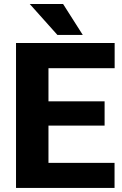

<svg xmlns="http://www.w3.org/2000/svg" viewBox="-20 -922 601 942"><path d="M217.8 -123V-305.7H493.2V-424.8H217.8V-587.4H542.5V-710.9H58.6V0H542V-123ZM126 -902.3 261.7 -750.5H386.2L289.6 -902.3Z"/></svg>

Font: Vazirmatn ExtraBold
Style: Regular
Weight: 800
Designer: Saber Rastikerdar
Foundry: Saber Rastikerdar
Version: Version 33.003